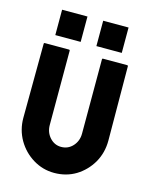

<svg xmlns="http://www.w3.org/2000/svg" viewBox="-108 -773 677 853"><g transform="rotate(15 230.0 -346.5)"><path d="M259.8 -700.7H376.5V-584H259.8ZM70.8 -700.7H187.5V-584H70.8ZM223.6 8.8Q171.4 8.8 126.7 -18.3Q82 -45.4 55.2 -91.3Q28.8 -137.2 28.8 -191.9L30.8 -533.7Q30.8 -537.6 34.7 -537.6H146.5Q150.4 -537.6 150.4 -533.7V-191.9Q150.4 -158.2 171.9 -134.3Q193.4 -110.8 223.6 -110.8Q255.9 -110.8 277.3 -134.3Q298.8 -158.2 298.8 -191.9V-533.7Q298.8 -537.6 302.2 -537.6H414.1Q418 -537.6 418 -533.7L419.9 -191.9Q419.9 -136.7 394 -90.8Q367.2 -44.9 322.8 -17.6Q278.8 8.8 223.6 8.8Z"/></g></svg>

Font: WRV
Style: Display
Weight: 400
Designer: Will Viles x Danh Hong
Version: Version 8.001; ttfautohint (v1.8.3)